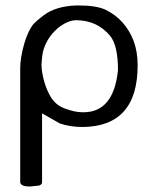

<svg xmlns="http://www.w3.org/2000/svg" viewBox="-20 -465 568 703"><path d="M134 203Q134 210 124 214Q121 215 112.5 215.5Q104 216 89 218Q57 218 54 203V-215Q54 -254 69 -306Q88 -367 111 -385Q118 -392 125.5 -397.5Q133 -403 140 -409Q185 -443 261 -445Q265 -445 269 -445Q331 -445 365 -430Q438 -395 469 -316Q484 -276 484 -226Q484 -2 283 0Q237 0 199 -13Q197 -14 134 -50ZM383 -334Q337 -389 263 -391Q262 -391 260 -391Q233 -391 202 -370Q155 -335 139 -282Q136 -271 134.5 -259Q133 -247 132 -231Q132 -229 132 -227Q132 -203 142 -166Q152 -131 169 -105Q188 -78 217 -68Q253 -54 282 -54Q284 -54 286 -54Q396 -54 412 -208Q412 -299 383 -334Z"/></svg>

Font: New Athena Unicode
Style: Regular
Weight: 400
Designer: J. Rusten 1997; rev. by R. Hancock 2001, 2002, rev. by D. Mastronarde 2002-2021
Foundry: GreekKeys New Athena Unicode
Version: Version 5.008